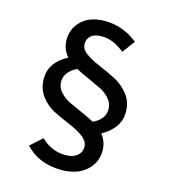

<svg xmlns="http://www.w3.org/2000/svg" viewBox="-112 -775 824 934"><g transform="rotate(15 300.0 -308.5)"><path d="M284 69Q169 69 101 -5L160 -58Q214 -6 284 -6Q321 -6 342 -23.5Q363 -41 363 -68Q363 -96 334.5 -117.5Q306 -139 265 -156Q224 -173 183.5 -193Q143 -213 114.5 -250Q86 -287 86 -339Q86 -421 175 -468Q144 -502 144 -550Q144 -608 186 -647Q228 -686 302 -686Q393 -686 468 -626L421 -563Q364 -610 307 -610Q270 -610 252 -594.5Q234 -579 234 -553Q234 -526 263 -505.5Q292 -485 333 -468Q374 -451 415 -430Q456 -409 485 -372Q514 -335 514 -284Q514 -202 425 -153Q453 -118 453 -73Q453 -11 406.5 29Q360 69 284 69ZM171 -345Q171 -317 192 -294Q213 -271 238 -259Q263 -247 305 -228.5Q347 -210 370 -197Q429 -224 429 -276Q429 -305 408 -328.5Q387 -352 362.5 -364Q338 -376 295.5 -395Q253 -414 231 -426Q171 -396 171 -345Z"/></g></svg>

Font: TypoPRO Source Code Pro
Style: Regular
Weight: 500
Monospace: yes
Designer: Paul D. Hunt, Teo Tuominen
Foundry: Adobe Systems Incorporated
Version: Version 2.010;PS 1.0;hotconv 1.0.84;makeotf.lib2.5.63406